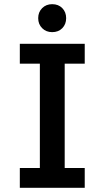

<svg xmlns="http://www.w3.org/2000/svg" viewBox="-20 -900 501 920"><path d="M75 0V-95H171V-595H75V-690H386V-595H290V-95H386V0ZM163 -813Q163 -842 182 -861Q201 -880 230 -880Q260 -880 278.5 -861Q297 -842 297 -813Q297 -784 278.5 -765Q260 -746 230 -746Q201 -746 182 -765Q163 -784 163 -813Z"/></svg>

Font: Radio Canada Medium
Style: Regular
Weight: 500
Designer: Charles Daoud, Etienne Aubert Bonn, Alexandre Saumier Demers, Jacques Le Bailly
Foundry: Radio-Canada
Version: Version 2.104; ttfautohint (v1.8.4.7-5d5b);gftools[0.9.28.de